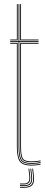

<svg xmlns="http://www.w3.org/2000/svg" viewBox="-20 -790 220 922"><path d="M132 -3Q90.5 -3 79.8 -21.6Q69 -40.2 69 -85V-588H29V-592H69V-770H73V-592H165V-588H73V-85Q73 -41.5 83 -24.2Q93 -7 132 -7Q154 -7 175 -11.8V-7.8Q164.8 -5.2 153.2 -4.1Q141.8 -3 132 -3ZM29 -596V-600H61V-770H65V-596ZM77 -596V-770H81V-600H165V-596ZM132 5Q87 5 74 -16Q61 -37 61 -85V-580H29V-584H65V-85Q65 -39 76.9 -19Q88.8 1 132 1Q156.2 1 175 -4V0Q157 5 132 5ZM132 -11Q94 -11 85.5 -27.8Q77 -44.5 77 -85.2V-584H165V-580H81V-85.2Q81 -45.8 88.8 -30.4Q96.5 -15 132 -15Q152.2 -15 175 -19.5V-15.5Q153 -11 132 -11ZM134.8 20H138.8L142.8 56.8Q146 86.2 135.1 98.9Q124.2 111.5 96 111.5H76V107.5H96Q122 107.5 131.9 95.8Q141.8 84 138.8 56.8ZM116.8 20H120.8L124.8 56.8Q129 95.5 96 95.5H76V91.5H96Q124.5 91.5 120.8 56.8ZM125.8 20H129.8L133.8 56.8Q136.5 81.8 127.8 92.6Q119 103.5 96 103.5H76V99.5H96Q116.8 99.5 124.5 89.6Q132.2 79.8 129.8 56.8Z"/></svg>

Font: Big Shoulders Inline Display Thin
Style: Regular
Weight: 100
Designer: Patric King
Foundry: XO Type Co
Version: Version 1.000